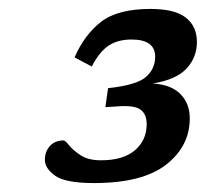

<svg xmlns="http://www.w3.org/2000/svg" viewBox="-20 -735 461 430"><path d="M216 -495 222 -537.5Q286.5 -544.5 307 -562.8Q327.5 -581 327.5 -608Q327.5 -646.5 274.5 -646.5Q244 -646.5 223.2 -632.8Q202.5 -619 185.5 -586L147 -606.5Q169 -657 206.2 -686Q243.5 -715 317 -715Q371.5 -715 396.2 -695.5Q421 -676 421 -641Q421 -606.5 397.8 -581.5Q374.5 -556.5 322 -548Q363.5 -545.5 384.2 -524.2Q405 -503 405 -470Q405 -407.5 352 -366.2Q299 -325 190.5 -325Q126.5 -325 103.5 -341.5Q80.5 -358 80.5 -377Q80.5 -395.5 91.8 -408Q103 -420.5 122.5 -420.5Q126 -420.5 134.8 -409.5Q143.5 -398.5 160.8 -387.2Q178 -376 206 -376Q256 -376 282.2 -398.5Q308.5 -421 308.5 -457Q308.5 -480 294 -490Q279.5 -500 240 -496.5Z"/></svg>

Font: Newsreader 6pt Medium
Style: Italic
Weight: 500
Italic angle: -17°
Designer: Hugues Gentile
Foundry: Production Type
Version: Version 1.003; ttfautohint (v1.8.3)